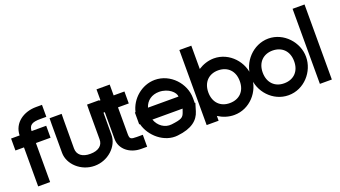

<svg xmlns="http://www.w3.org/2000/svg" viewBox="-142 -1445 3744 2113"><g transform="rotate(-20 1729.5 -389.0)"><path d="M165.3 -547H266.5H336.5V-407H266.5H165.2V-20V50H25.2V-20V-407H-4.8H-74.8V-547H-4.8H25.3C28 -694.2 158.1 -779 301.5 -779H371.5V-639H301.5C206.3 -639 167.8 -617.8 165.3 -547Z M398.5 -543 399.5 -612H540.8L539.7 -542L538.5 -207C538.5 -134 593.7 -89 688 -90C783.5 -90 838.5 -134 837.5 -206V-207V-543L838.5 -612H979.5L978.5 -542L977.5 -207C977.5 -74 846.5 51 688 50C530.5 50 399.5 -72 398.5 -206V-207Z M1148.2 -467V-152C1149.3 -98 1159.7 -90 1231.5 -90H1301.5V50H1231.5C1099.8 50 994.5 -34 993.5 -151V-152V-467H985.5H915.5V-607H985.5H993.5V-664V-734H1148.2V-664V-607H1204.5H1274.5V-467H1204.5Z M1456.9 -351H1814.5C1814.5 -400 1740.9 -472 1630.5 -473C1544.7 -473 1480.9 -428 1456.9 -351ZM1312.4 -211H1303.5V-281V-351H1311.2C1343 -494.4 1474.7 -612.1 1630.5 -613C1813.3 -613 1958.5 -452 1958.5 -281V-223H1965.5L1938.5 -133C1909.5 -37 1829.5 31 1660.4 49C1500.3 68 1348.8 -63.3 1312.4 -211ZM1811.5 -211H1458.1C1485.8 -131 1559.7 -79.5 1638.5 -89H1639.7C1760.5 -104 1778.8 -117 1798.4 -173Z M2138.5 -6.1V50H1998.5V-20V-281V-759V-829H2138.5V-759V-556.1C2192.9 -591.4 2256.6 -612.6 2322.5 -613C2505.3 -613 2647.5 -451 2646.5 -281C2646.5 -110 2506.5 51 2322.5 50C2256.4 50 2192.8 29 2138.5 -6.1ZM2138.5 -281C2138.5 -163 2213.2 -89 2322.5 -90C2432.9 -90 2507.5 -162 2506.5 -281C2506.5 -400 2432.9 -472 2322.5 -473C2212.1 -473 2138.5 -400 2138.5 -281Z M2635.5 -282C2635.5 -453 2779 -612 2959.5 -613C3142.3 -613 3284.5 -451 3283.5 -282C3283.5 -111 3143.5 51 2959.5 50C2776.7 50 2635.5 -111 2635.5 -282ZM2775.5 -282C2775.5 -163 2850.2 -89 2959.5 -90C3069.9 -90 3144.5 -163 3143.5 -282C3143.5 -400 3069.9 -472 2959.5 -473C2850.2 -473 2775.5 -400 2775.5 -282Z M3324.5 -759V-829H3464.5V-759V-20V50H3324.5V-20Z"/></g></svg>

Font: Nordica Plus
Style: NordicaClassicRgExt
Weight: 500
Version: Version 1.01